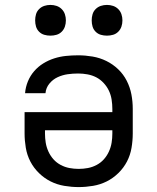

<svg xmlns="http://www.w3.org/2000/svg" viewBox="-20 -753 640 781"><path d="M300 8Q271 8 241.5 3Q212 -2 186 -15Q160 -28 138.5 -49Q117 -70 103.5 -96Q90 -122 85 -151.5Q80 -181 80 -210V-297H437V-310Q437 -329 434 -348Q431 -367 423 -384Q415 -401 401.5 -415.5Q388 -430 371.5 -438.5Q355 -447 336 -450.5Q317 -454 298 -454Q276 -454 255 -451Q234 -448 214.5 -439Q195 -430 181 -413Q167 -396 165 -374H82Q84 -399 93.5 -422Q103 -445 119 -463.5Q135 -482 156 -495Q177 -508 200.5 -515.5Q224 -523 248.5 -525.5Q273 -528 298 -528Q327 -528 356.5 -523Q386 -518 412.5 -505Q439 -492 460.5 -471.5Q482 -451 495.5 -424.5Q509 -398 514.5 -369Q520 -340 520 -310V-210Q520 -181 515 -151.5Q510 -122 496.5 -96Q483 -70 461.5 -49Q440 -28 414 -15Q388 -2 358.5 3Q329 8 300 8ZM300 -66Q319 -66 337.5 -69.5Q356 -73 373 -82Q390 -91 402.5 -105Q415 -119 423 -136.5Q431 -154 434 -172.5Q437 -191 437 -210V-223H163V-210Q163 -191 166 -172.5Q169 -154 177 -136.5Q185 -119 197.5 -105Q210 -91 227 -82Q244 -73 262.5 -69.5Q281 -66 300 -66ZM415 -608Q402 -608 390 -611.5Q378 -615 369 -624Q360 -633 356.5 -645Q353 -657 353 -670Q353 -683 356.5 -695Q360 -707 369 -716Q378 -725 390 -729Q402 -733 415 -733Q428 -733 440 -729Q452 -725 461 -716Q470 -707 474 -695Q478 -683 478 -670Q478 -657 474 -645Q470 -633 461 -624Q452 -615 440 -611.5Q428 -608 415 -608ZM185 -608Q172 -608 160 -611.5Q148 -615 139 -624Q130 -633 126.5 -645Q123 -657 123 -670Q123 -683 126.5 -695Q130 -707 139 -716Q148 -725 160 -729Q172 -733 185 -733Q198 -733 210 -729Q222 -725 231 -716Q240 -707 244 -695Q248 -683 248 -670Q248 -657 244 -645Q240 -633 231 -624Q222 -615 210 -611.5Q198 -608 185 -608Z"/></svg>

Font: Iosevka Aile
Style: Regular
Weight: 400
Designer: Belleve Invis
Foundry: Belleve Invis
Version: Version 28.0.1; ttfautohint (v1.8.4)